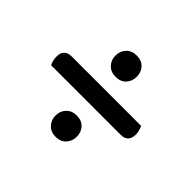

<svg xmlns="http://www.w3.org/2000/svg" viewBox="-108 -665 740 740"><g transform="rotate(45 261.5 -295.5)"><path d="M436 -257H56Q52 -265 49.5 -274.5Q47 -284 47 -296Q47 -317 58 -327Q69 -337 87 -337H467Q470 -330 473 -320Q476 -310 476 -299Q476 -278 465.5 -267.5Q455 -257 436 -257ZM205 -132Q205 -157 221 -173.5Q237 -190 263 -190Q290 -190 305.5 -173.5Q321 -157 321 -132Q321 -108 305.5 -91Q290 -74 263 -74Q237 -74 221 -91Q205 -108 205 -132ZM205 -459Q205 -484 221 -500.5Q237 -517 263 -517Q290 -517 305.5 -500.5Q321 -484 321 -459Q321 -434 305.5 -417.5Q290 -401 263 -401Q237 -401 221 -417.5Q205 -434 205 -459Z"/></g></svg>

Font: Baloo Tamma 2 Medium
Style: Regular
Weight: 500
Designer: Divya Kowshik, Shuchita Grover and Ek Type
Foundry: Ek Type
Version: Version 1.700